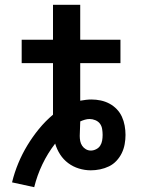

<svg xmlns="http://www.w3.org/2000/svg" viewBox="-20 -695 590 797"><path d="M122 82 30 62Q40 21 56 -17.5Q72 -56 93.5 -91.5Q115 -127 141.5 -159.5Q168 -192 200 -219V-433H70V-530H200V-675H313V-530H480V-433H313V-277Q324 -279 336 -280.5Q348 -282 359 -282Q379 -282 398 -278Q417 -274 434 -265Q451 -256 464.5 -242Q478 -228 486 -210.5Q494 -193 497.5 -173.5Q501 -154 501 -135Q501 -116 497.5 -96.5Q494 -77 485.5 -59.5Q477 -42 463.5 -27.5Q450 -13 432.5 -4.5Q415 4 395.5 8Q376 12 357 12Q332 12 307.5 4.5Q283 -3 263 -18Q243 -33 229.5 -54Q216 -75 209 -99Q178 -59 156 -13Q134 33 122 82ZM357 -70Q368 -70 379 -75.5Q390 -81 396 -90.5Q402 -100 404 -111.5Q406 -123 406 -135Q406 -147 404 -159.5Q402 -172 395 -181.5Q388 -191 376 -196Q364 -201 352 -201Q342 -201 332 -198Q322 -195 313 -191V-188Q313 -174 312 -159.5Q311 -145 311 -131Q311 -120 313 -109.5Q315 -99 321 -90Q327 -81 336.5 -75.5Q346 -70 357 -70Z"/></svg>

Font: Lode Term
Style: Bold
Weight: 700
Monospace: yes
Designer: Belleve Invis
Foundry: Belleve Invis
Version: Version 29.2.0